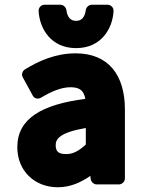

<svg xmlns="http://www.w3.org/2000/svg" viewBox="-20 -753 617 810"><path d="M53 -132C53 -33 125 37 224 37C276 37 321 17 361 -11L363 4C365 15 376 25 388 25H482C493 25 507 15 507 0V-291C507 -437 437 -528 299 -528C214 -528 141 -495 85 -460C75 -454 69 -439 76 -427L118 -350C125 -336 142 -334 153 -341C195 -366 237 -385 278 -385C320 -385 334 -367 340 -336C156 -312 53 -253 53 -132ZM215 -141C215 -166 231 -194 342 -213V-143C312 -116 288 -103 260 -103C227 -103 215 -113 215 -141ZM301 -550C407 -550 455 -632 459 -706C460 -722 447 -733 434 -733H367C355 -733 344 -723 342 -711C338 -681 325 -665 301 -665C277 -665 264 -681 260 -711C258 -723 247 -733 235 -733H168C152 -733 142 -719 143 -706C147 -632 195 -550 301 -550Z"/></svg>

Font: Falling Sky
Style: Blk
Weight: 900
Designer: Paul D. Hunt
Foundry: Adobe Systems Incorporated
Version: Version 1.02